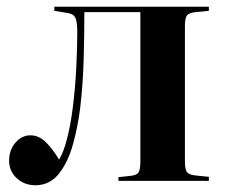

<svg xmlns="http://www.w3.org/2000/svg" viewBox="-20 -536 678 569"><path d="M85 13Q52 13 29.5 -8Q7 -29 7 -59Q7 -92 26 -113.5Q45 -135 70 -135Q96 -135 117 -113.5Q138 -92 155 -63Q163 -76 168.5 -91.5Q174 -107 178 -122Q189 -163 196 -219.5Q203 -276 206 -334.5Q209 -393 209 -440Q209 -470 204 -482Q199 -494 183 -497L141 -504V-516H599V-504L559 -500Q540 -498 534 -490Q528 -482 528 -458V-58Q528 -34 534 -26Q540 -18 559 -16L599 -12V0H331V-11L368 -15Q386 -17 391 -26Q396 -35 396 -58V-500H230Q230 -435 228 -361.5Q226 -288 218 -219Q211 -161 196 -107.5Q181 -54 154 -20.5Q127 13 85 13Z"/></svg>

Font: Literata 72pt SemiBold
Style: Regular
Weight: 600
Designer: Latin by Veronika Burian and Jose Scaglione. Greek by Irene Vlachou. Cyrillic by Vera Evstafieva.
Foundry: TypeTogether
Version: Version 3.002